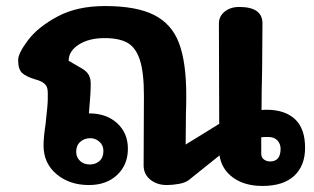

<svg xmlns="http://www.w3.org/2000/svg" viewBox="-20 -609 1039 635"><path d="M989 -120Q989 -61 953 -27.5Q917 6 848 6Q789 6 751 -21.5Q713 -49 706 -95L605 -14Q594 -5 572.5 -1Q551 3 532 3Q499 3 477 -15Q455 -33 455 -62L456 -293Q456 -370 442.5 -411Q429 -452 401.5 -467.5Q374 -483 326 -483Q274 -483 240.5 -461.5Q207 -440 207 -408L250 -383Q266 -374 273 -362Q280 -350 280 -333Q280 -314 279 -298.5Q278 -283 277 -271L274 -234H275Q332 -234 367.5 -201.5Q403 -169 403 -117Q403 -64 367.5 -30.5Q332 3 274 3Q210 3 167 -33Q124 -69 124 -128Q124 -154 131 -201Q138 -264 138 -280Q138 -285 138 -301.5Q138 -318 132.5 -326Q127 -334 115 -340Q109 -343 95 -347Q68 -355 54 -367Q40 -379 40 -410Q40 -433 73 -476.5Q106 -520 170.5 -554.5Q235 -589 327 -589Q431 -589 489.5 -559.5Q548 -530 572 -466.5Q596 -403 596 -294Q596 -256 595 -235L594 -131L698 -195Q699 -196 700.5 -197Q702 -198 705 -199L704 -531Q704 -555 723 -570.5Q742 -586 771 -586Q848 -586 848 -532L847 -386Q845 -296 845 -245Q851 -246 862 -246Q922 -246 955.5 -215Q989 -184 989 -120ZM908 -117Q908 -133 897.5 -144.5Q887 -156 867 -156Q852 -156 844 -155V-101Q844 -88 853 -81.5Q862 -75 873 -75Q908 -75 908 -117ZM232 -107Q232 -89 244.5 -77Q257 -65 277 -65Q296 -65 309 -76.5Q322 -88 322 -110Q322 -129 308.5 -140.5Q295 -152 279 -152Q259 -152 245.5 -140Q232 -128 232 -107Z"/></svg>

Font: Mali
Style: Bold
Weight: 700
Designer: Kitiyaporn Chalermlarp | Katatrad Aksorn Co.,Ltd.
Foundry: Cadson Demak Co.,Ltd.
Version: Version 1.000; ttfautohint (v1.6)